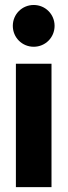

<svg xmlns="http://www.w3.org/2000/svg" viewBox="-20 -770 278 790"><path d="M32.7 -663.6C32.7 -615.7 70.8 -577.6 118.7 -577.6C166.5 -577.6 204.6 -615.7 204.6 -663.6C204.6 -711.4 166.5 -749.5 118.7 -749.5C70.8 -749.5 32.7 -711.4 32.7 -663.6ZM45.4 0H191.9V-507.8H45.4Z"/></svg>

Font: Giphurs ExtraBold
Style: Regular
Weight: 800
Version: Version 1.000